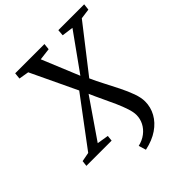

<svg xmlns="http://www.w3.org/2000/svg" viewBox="-287 -889 1232 1232"><g transform="rotate(-45 329.5 -273.0)"><path d="M312 197 296.5 147Q337 137.5 366.2 115Q395.5 92.5 411.2 61.8Q427 31 427 -4Q427 -30 415.2 -66Q403.5 -102 385 -143.8Q366.5 -185.5 345.2 -229.8Q324 -274 305.5 -317L123 -51.5L201.5 -38.5L197.5 0H-31.5L-27 -38.5L35.5 -50.5L278 -374.5L129 -688.5L61 -700L65.5 -743H331L326.5 -700.5L245 -690.5L350 -436L531.5 -689.5L453.5 -700L457 -743H691.5L686.5 -700L617.5 -690.5L378.5 -384Q397.5 -341 422.8 -293Q448 -245 472 -196.8Q496 -148.5 511.8 -104.8Q527.5 -61 527.5 -26Q527.5 26 502.5 71.2Q477.5 116.5 429.8 149.2Q382 182 312 197Z"/></g></svg>

Font: Merriweather 24pt
Style: Italic
Weight: 400
Italic angle: -7.8°
Designer: Eben Sorkin
Foundry: Eben Sorkin
Version: Version 2.101